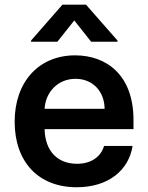

<svg xmlns="http://www.w3.org/2000/svg" viewBox="-20 -789 633 820"><path d="M307.5 10.7C443.5 10.7 530.2 -62.5 546.2 -165.8H424.4C410.5 -117.9 367.5 -89.5 309.3 -89.5C226.2 -89.5 172.6 -142.8 170.5 -237.6H550.1V-277C550.1 -468.4 435 -552.6 300.8 -552.6C144.5 -552.6 42.6 -437.9 42.6 -269.5C42.6 -98.4 143.1 10.7 307.5 10.7ZM112.6 -610.8H225.1L297.2 -701.7L369.3 -610.8H481.9V-615.8L347.3 -769.2H246.8L112.6 -615.8ZM170.5 -324.2C174 -393.8 225.9 -452.4 302.6 -452.4C376.4 -452.4 426.1 -398.4 426.8 -324.2Z"/></svg>

Font: Margiela Sans Semi Bold
Style: Regular
Weight: 600
Designer: Stefan Endress, Andreas Faust
Version: Version 1.100;FEAKit 1.0